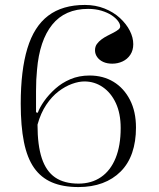

<svg xmlns="http://www.w3.org/2000/svg" viewBox="-20 -743 643 778"><path d="M324 -723Q367 -723 403.5 -708.5Q440 -694 466 -670Q492 -646 506 -618.5Q520 -591 520 -564Q520 -539 508 -521Q496 -503 476.5 -494Q457 -485 435 -485Q414 -485 398.5 -492Q383 -499 374 -511.5Q365 -524 365 -539Q365 -554 372.5 -564.5Q380 -575 391.5 -583.5Q403 -592 416 -598.5Q429 -605 440.5 -611Q452 -617 459.5 -623Q467 -629 467 -636Q467 -646 458 -658Q449 -670 432.5 -681Q416 -692 391.5 -699.5Q367 -707 337 -707Q243 -707 191.5 -643Q140 -579 130 -460Q128 -441 127 -419.5Q126 -398 126 -375Q126 -352 126 -330Q126 -308 126 -288L133 -286Q141 -308 159 -333.5Q177 -359 203.5 -383Q230 -407 265 -422Q300 -437 343 -437Q398 -437 440 -411.5Q482 -386 506.5 -338.5Q531 -291 531 -226Q531 -169 515.5 -124Q500 -79 469 -48Q438 -17 395 -1Q352 15 298 15Q235 15 190.5 -4Q146 -23 118 -63Q90 -103 77 -167.5Q64 -232 64 -323Q64 -458 91 -547Q118 -636 175.5 -679.5Q233 -723 324 -723ZM322 -413Q299 -413 271.5 -403Q244 -393 217 -372.5Q190 -352 167.5 -318.5Q145 -285 132 -238Q132 -154 149.5 -101.5Q167 -49 203.5 -24Q240 1 298 1Q351 1 389.5 -25.5Q428 -52 448.5 -102.5Q469 -153 469 -224Q469 -283 449.5 -325Q430 -367 396.5 -390Q363 -413 322 -413Z"/></svg>

Font: Kalnia Thin Light
Style: Regular
Weight: 300
Version: Version 1.105